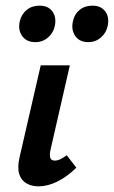

<svg xmlns="http://www.w3.org/2000/svg" viewBox="-20 -652 403 679"><path d="M116 7Q92 7 73.5 -3.5Q55 -14 48 -36.5Q41 -59 49 -95L124 -421H227L159 -124Q155 -106 157.5 -95Q160 -84 174 -84Q182 -84 191.5 -88Q201 -92 216 -103L250 -59Q216 -26 182 -9.5Q148 7 116 7ZM105 -503Q74 -503 58.5 -524.5Q43 -546 50 -577Q56 -602 74.5 -617Q93 -632 120 -632Q150 -632 165 -612Q180 -592 174 -561Q169 -536 150 -519.5Q131 -503 105 -503ZM292 -503Q261 -503 246 -525Q231 -547 238 -577Q243 -602 261.5 -617Q280 -632 307 -632Q337 -632 352 -612Q367 -592 361 -561Q356 -536 337 -519.5Q318 -503 292 -503Z"/></svg>

Font: Ysabeau Office
Style: Bold Italic
Weight: 700
Italic angle: -12°
Designer: Christian Thalmann (Catharsis Fonts)
Version: Version 2.001;gftools[0.9.30]; featfreeze: tnum,lnum,ss02